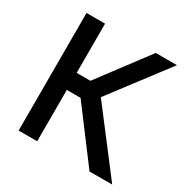

<svg xmlns="http://www.w3.org/2000/svg" viewBox="-160 -857 989 1004"><g transform="rotate(30 334.5 -355.0)"><path d="M81 0V-710H193V-413H276L499 -710H627L366 -366L646 0H509L276 -310H193V0Z"/></g></svg>

Font: Raleway-v4020 SemiBold
Style: Regular
Weight: 600
Designer: Matt McInerney, Pablo Impallari, Rodrigo Fuenzalida
Foundry: Matt McInerney, Pablo Impallari, Rodrigo Fuenzalida
Version: Version 4.020;PS 004.020;hotconv 1.0.88;makeotf.lib2.5.64775